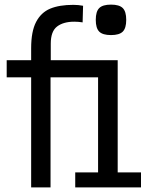

<svg xmlns="http://www.w3.org/2000/svg" viewBox="-20 -812 640 832"><path d="M115 -477H9V-551H115V-603Q115 -676 136.5 -717Q158 -758 197.5 -774.5Q237 -791 298 -791Q310 -791 319.2 -790Q328.5 -789 340 -787L338 -715Q320 -718 302 -718Q254.5 -718 227.2 -697Q200 -676 200 -623V-551H490V-65H591V0H306V-65H405V-477H199V0H115ZM395 -726Q395 -762 410 -777Q425 -792 461 -792Q497 -792 512 -777Q527 -762 527 -726Q527 -690 512 -675Q497 -660 461 -660Q425 -660 410 -675Q395 -690 395 -726Z"/></svg>

Font: JuliaMono Latin
Style: Regular
Weight: 400
Monospace: yes
Designer: cormullion
Foundry: corm
Version: Version 0.049; ttfautohint (v1.8.4)